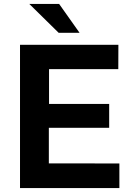

<svg xmlns="http://www.w3.org/2000/svg" viewBox="-20 -949 674 969"><path d="M81 0V-723H577.5L577 -600H227.5V-424.5H531V-304H226.5V-124.5L582.5 -124V0ZM276 -783.5 128 -929H278.5L381.5 -783.5Z"/></svg>

Font: Public Sans Thin
Style: Bold
Weight: 700
Version: Version 2.001